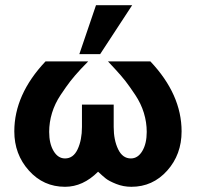

<svg xmlns="http://www.w3.org/2000/svg" viewBox="-20 -708 766 738"><path d="M285 -500 349 -688H488L365 -500ZM35 -203Q35 -345 155 -472H319L291 -443Q266 -416 250.5 -396Q235 -376 213 -343Q191 -310 180 -274Q169 -238 169 -201Q169 -156 186 -127.5Q203 -99 230 -99Q262 -99 278.5 -134.5Q295 -170 295 -220V-306H417V-220Q417 -170 434 -134.5Q451 -99 483 -99Q510 -99 527 -127.5Q544 -156 544 -201Q544 -238 533 -274Q522 -310 500 -343Q478 -376 462.5 -396Q447 -416 422 -443L395 -472H558Q678 -345 678 -203Q678 -114 622.5 -52Q567 10 485 10Q454 10 426.5 -1Q399 -12 386.5 -22Q374 -32 357 -48Q299 10 230 10Q147 10 91 -52.5Q35 -115 35 -203Z"/></svg>

Font: Coval
Style: ExtraBold
Weight: 800
Foundry: Context Ltd
Version: Version 001.000